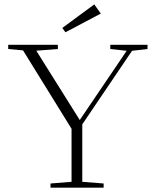

<svg xmlns="http://www.w3.org/2000/svg" viewBox="-20 -871 723 891"><path d="M283.7 -721.2 269 -741.2 417.5 -850.6 447.8 -808.1ZM214.4 0V-19.5L312 -27.3V-273.4L86.9 -637.2L18.1 -643.6V-663.1H248.5V-643.6L148.4 -635.7L350.1 -314L567.9 -635.3L491.7 -643.6V-663.1H664.6V-643.6L592.8 -635.3L361.8 -293.9V-27.3L460.9 -19.5V0Z"/></svg>

Font: Elstob ExtraLight
Style: Regular
Weight: 200
Designer: Peter S. Baker
Version: Version 1.015